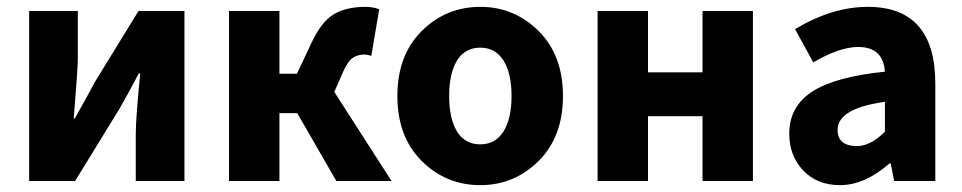

<svg xmlns="http://www.w3.org/2000/svg" viewBox="-20 -528 2807 560"><path d="M65 0V-496H207V-358Q207 -328 195 -182H198Q205 -195 226 -232.5Q247 -270 255 -286L384 -496H518V0H376V-138Q376 -182 389 -314H385Q351 -250 328 -210L199 0Z M648 0V-496H795V-313H846L889 -404Q917 -464 953 -486Q989 -508 1046 -508Q1068 -508 1086 -501L1063 -365Q1051 -369 1044 -369Q1023 -369 1008.5 -359Q994 -349 981 -319L955 -260L1122 0H961L847 -198H795V0Z M1381 12Q1281 12 1210 -58.5Q1139 -129 1139 -248Q1139 -367 1210 -437.5Q1281 -508 1381 -508Q1480 -508 1551 -437.5Q1622 -367 1622 -248Q1622 -129 1551 -58.5Q1480 12 1381 12ZM1381 -107Q1425 -107 1448.5 -144.5Q1472 -182 1472 -248Q1472 -314 1448.5 -351.5Q1425 -389 1381 -389Q1336 -389 1313 -351.5Q1290 -314 1290 -248Q1290 -182 1313 -144.5Q1336 -107 1381 -107Z M1723 0V-496H1870V-317H2029V-496H2176V0H2029V-189H1870V0Z M2430 12Q2363 12 2322.5 -31Q2282 -74 2282 -138Q2282 -217 2348.5 -260.5Q2415 -304 2561 -319Q2556 -391 2483 -391Q2429 -391 2352 -346L2299 -443Q2407 -508 2511 -508Q2708 -508 2708 -284V0H2588L2578 -51H2574Q2502 12 2430 12ZM2480 -102Q2519 -102 2561 -144V-231Q2423 -212 2423 -149Q2423 -102 2480 -102Z"/></svg>

Font: Toshiba Sans
Style: Bold
Weight: 700
Designer: Paul D. Hunt
Foundry: Toshiba Corporation
Version: Version 2.020;PS 2.0;hotconv 1.0.86;makeotf.lib2.5.63406